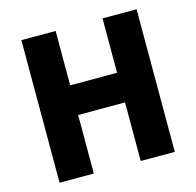

<svg xmlns="http://www.w3.org/2000/svg" viewBox="-108 -857 989 969"><g transform="rotate(-15 387.0 -372.5)"><path d="M86 0H265V-306H510V0H688V-745H510V-461H265V-745H86Z"/></g></svg>

Font: Noto Sans HK Black
Style: Regular
Weight: 900
Designer: Ryoko NISHIZUKA 西塚涼子 (kana, bopomofo & ideographs); Paul D. Hunt (Latin, Greek & Cyrillic); Sandoll Communications 산돌커뮤니
Foundry: Adobe
Version: Version 2.004;hotconv 1.0.118;makeotfexe 2.5.65603